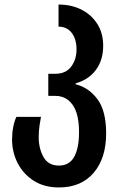

<svg xmlns="http://www.w3.org/2000/svg" viewBox="-20 -573 524 843"><path d="M239 250Q174 250 128 220.5Q82 191 57.5 143Q33 95 33 40Q33 11 38 -15Q43 -41 52 -60H160Q157 -46 153.5 -21.5Q150 3 150 30Q150 79 171 116.5Q192 154 239 154Q284 154 305.5 116Q327 78 327 7Q327 -73 299 -112.5Q271 -152 223 -152H192V-249H222Q269 -249 292.5 -280.5Q316 -312 316 -356Q316 -401 295 -428.5Q274 -456 237 -456V-553Q294 -553 338 -530.5Q382 -508 407.5 -467.5Q433 -427 433 -372Q433 -309 401 -266Q369 -223 312 -207V-203Q369 -189 407.5 -138Q446 -87 446 13Q446 122 391 186Q336 250 239 250Z"/></svg>

Font: Noto Sans Georgian Condensed SemiBold
Style: Regular
Weight: 600
Width: 3
Designer: Monotype Design Team, Akaki Razmadze
Foundry: Google LLC
Version: Version 2.005; ttfautohint (v1.8.4.7-5d5b)